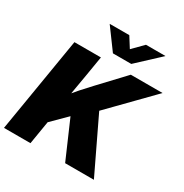

<svg xmlns="http://www.w3.org/2000/svg" viewBox="-212 -1113 1220 1276"><g transform="rotate(30 397.5 -475.0)"><path d="M167.5 -114.3 192.9 -325.7Q222.2 -363.8 249.8 -397.7Q277.3 -431.6 307.9 -466.1Q338.4 -500.5 376 -540.5L551.8 -727.5H795.4L429.2 -353L411.1 -356.4ZM-1.5 0 119.1 -727.5H322.3L296.4 -571.3L260.3 -361.8L245.6 -265.6L201.7 0ZM467.8 0 340.8 -292.5 477.1 -441.4 688.5 0ZM411.6 -950.2 461.4 -871.1 539.6 -950.2H688.5L688 -948.7L518.6 -791H377.9L262.2 -948.7V-950.2Z"/></g></svg>

Font: Inter 24pt Black
Style: Italic
Weight: 900
Italic angle: -9.3988°
Designer: Rasmus Andersson
Foundry: rsms
Version: Version 4.001;git-66647c0bb